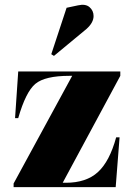

<svg xmlns="http://www.w3.org/2000/svg" viewBox="-20 -770 540 790"><path d="M475 -476V-458L238 -18H251Q335 -18 383 -62Q431 -106 458 -205H472L456 0H36V-15L277 -458H266Q165 -458 125.5 -425Q86 -392 55 -284H42L55 -476ZM191 -547 254 -738 301 -748Q332 -755 348.5 -740.5Q365 -726 365 -704Q365 -677 336 -651L202 -540Z"/></svg>

Font: Abril Fatface
Style: Regular
Weight: 400
Designer: Veronika Burian, Jos Scaglione
Foundry: TypeTogether
Version: Version 1.001